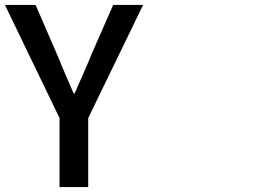

<svg xmlns="http://www.w3.org/2000/svg" viewBox="-23 -735 1043 777"><path d="M218 -257V22H334V-257L556 -715H435L349 -519C327 -464 303 -413 279 -357H275C250 -413 229 -464 206 -519L121 -715H-3Z"/></svg>

Font: コーポレート・ロゴ ver3 Medium
Style: Regular
Weight: 500
Designer: [KANA_main] LOGOTYPE.JP [Source Han Sans] Ryoko NISHIZUKA 西塚涼子 (kana, bopomofo & ideographs); Paul D. Hunt (Latin, Greek
Version: Version 12.001;FEAKit 1.0